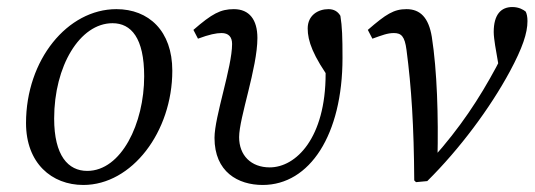

<svg xmlns="http://www.w3.org/2000/svg" viewBox="-20 -513 1520 546"><path d="M217 13C355 13 470 -138 470 -312C470 -425 403 -487 311 -487C172 -487 54 -343 54 -163C54 -49 127 13 217 13ZM228 -27C174 -27 134 -70 134 -176C134 -325 207 -447 300 -447C353 -447 390 -405 390 -296C390 -162 325 -27 228 -27Z M727 13C861 13 954 -130 954 -348C954 -408 953 -437 948 -468C941 -480 930 -487 914 -487C885 -487 855 -470 855 -432C855 -397 869 -355 925 -278L928 -346L902 -381C905 -351 906 -329 906 -303C906 -121 822 -37 747 -37C694 -37 660 -71 660 -123C660 -178 712 -320 712 -405C712 -457 689 -487 645 -487C607 -487 583 -474 530 -428L543 -403C575 -415 595 -419 610 -419C630 -419 640 -408 640 -388C640 -322 590 -181 590 -121C590 -24 657 13 727 13Z M1158 0 1163 5 1195 2C1287 -89 1374 -206 1430 -310C1466 -377 1480 -419 1480 -453C1480 -465 1478 -474 1475 -480C1469 -485 1456 -493 1437 -493C1405 -493 1384 -472 1384 -422C1384 -412 1386 -397 1388 -384L1400 -314L1412 -365C1406 -351 1401 -341 1391 -322C1343 -233 1289 -150 1209 -61L1224 -58C1227 -182 1223 -312 1208 -408C1199 -463 1175 -487 1136 -487C1100 -487 1078 -473 1026 -428L1039 -403C1067 -413 1082 -419 1100 -419C1121 -419 1131 -410 1136 -371C1150 -265 1157 -155 1158 0Z"/></svg>

Font: Source Serif Variable
Style: Italic
Weight: 389
Italic angle: -12°
Designer: Frank Grießhammer
Foundry: Adobe Systems Incorporated
Version: Version 3.001;hotconv 1.0.111;makeotfexe 2.5.65597